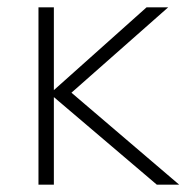

<svg xmlns="http://www.w3.org/2000/svg" viewBox="-20 -504 509 524"><path d="M469 0H408L127 -239V0H85V-484H127V-258L380 -484H439L175 -251Z"/></svg>

Font: wassup Sans
Style: Light
Weight: 200
Version: Version 2.001